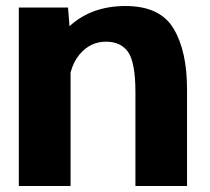

<svg xmlns="http://www.w3.org/2000/svg" viewBox="-20 -618 697 638"><path d="M42.5 0H214.5V-377C220.5 -400 230.5 -420.5 244.5 -437.5C268.5 -465.5 297.5 -479.5 332 -479.5C365 -479.5 389.5 -468 405.5 -445.5C421.5 -422.5 430 -378 430 -312.5V0H601.5V-320.5C601.5 -405 587 -472.5 557 -522.5C527 -573 474 -598 397 -598C321.5 -598 259.5 -575.5 211 -531L206 -593H42.5Z"/></svg>

Font: Anybody
Style: Bold
Weight: 700
Designer: Tyler Finck
Foundry: Etcetera Type Company
Version: Version 1.110